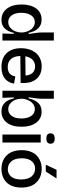

<svg xmlns="http://www.w3.org/2000/svg" viewBox="890 -1665 788 2608"><g transform="rotate(90 1284.0 -361.0)"><path d="M251 13.2Q155.3 13.2 98.1 -59.8Q41 -132.8 41 -261.2Q41 -385.7 95.7 -459Q150.4 -532.2 247.1 -532.2Q389.2 -532.2 425.8 -356H441.9Q420.9 -474.6 420.9 -541V-698.2H530.8V0H435.1L439.9 -153.8H425.8Q388.7 13.2 251 13.2ZM279.8 -79.1Q323.7 -79.1 356.9 -107.4Q390.1 -135.7 405.5 -174.3Q420.9 -212.9 420.9 -252V-264.2Q420.9 -285.2 415.8 -308.1Q410.6 -331.1 399.4 -354.7Q388.2 -378.4 372.3 -397.2Q356.4 -416 332.5 -428Q308.6 -439.9 280.8 -439.9Q221.2 -439.9 187.5 -389.4Q153.8 -338.9 153.8 -256.8Q153.8 -175.8 187.5 -127.4Q221.2 -79.1 279.8 -79.1Z M890.6 13.2Q767.1 13.2 700.9 -58.1Q634.8 -129.4 634.8 -252Q634.8 -312 650.9 -363Q667 -414.1 697.5 -452.1Q728 -490.2 775.4 -511.7Q822.8 -533.2 881.8 -533.2Q995.1 -533.2 1055.7 -458Q1116.2 -382.8 1106.9 -247.1L740.7 -243.2Q742.7 -159.2 781.5 -115.5Q820.3 -71.8 891.6 -71.8Q922.9 -71.8 946.5 -80.3Q970.2 -88.9 984.4 -104Q998.5 -119.1 1006.6 -136.5Q1014.6 -153.8 1017.6 -174.8L1115.7 -158.2Q1104 -79.6 1047.1 -33.2Q990.2 13.2 890.6 13.2ZM882.8 -443.8Q827.6 -443.8 791.7 -408.9Q755.9 -374 744.6 -311L1005.9 -314Q1001.5 -376.5 968.8 -410.2Q936 -443.8 882.8 -443.8Z M1493.7 13.2Q1421.4 13.2 1377.2 -30.5Q1333 -74.2 1317.4 -153.8H1303.2L1308.6 0H1212.4V-698.2H1321.3V-542Q1321.3 -477.1 1301.3 -356H1317.4Q1333.5 -438.5 1377.4 -485.4Q1421.4 -532.2 1496.6 -532.2Q1590.8 -532.2 1646.2 -458.7Q1701.7 -385.3 1701.7 -259.8Q1701.7 -131.8 1645.3 -59.3Q1588.9 13.2 1493.7 13.2ZM1462.4 -79.1Q1522 -79.1 1555.7 -127.4Q1589.4 -175.8 1589.4 -257.8Q1589.4 -339.8 1555.7 -389.9Q1522 -439.9 1462.4 -439.9Q1428.2 -439.9 1400.1 -422.1Q1372.1 -404.3 1355.5 -377Q1338.9 -349.6 1330.1 -320.1Q1321.3 -290.5 1321.3 -264.2V-252Q1321.3 -211.9 1336.9 -173.3Q1352.5 -134.8 1385.7 -106.9Q1418.9 -79.1 1462.4 -79.1Z M1862.3 -596.2Q1791 -596.2 1791 -652.8Q1791 -710 1862.3 -710Q1932.1 -710 1932.1 -652.8Q1932.1 -625 1914.1 -610.6Q1896 -596.2 1862.3 -596.2ZM1807.1 0V-520H1916V0Z M2310.1 -588.9H2217.8L2286.1 -734.9H2403.8ZM2274.9 13.2Q2160.2 13.2 2090.1 -58.6Q2020 -130.4 2020 -261.2Q2020 -328.1 2039.3 -380.6Q2058.6 -433.1 2093 -466.1Q2127.4 -499 2173.1 -516.1Q2218.8 -533.2 2272.9 -533.2Q2387.2 -533.2 2457.5 -461.4Q2527.8 -389.6 2527.8 -257.8Q2527.8 -190.9 2508.5 -138.4Q2489.3 -85.9 2454.8 -53.2Q2420.4 -20.5 2374.8 -3.7Q2329.1 13.2 2274.9 13.2ZM2277.8 -73.2Q2306.2 -73.2 2330.8 -83.3Q2355.5 -93.3 2375.2 -114Q2395 -134.8 2406.5 -170.4Q2418 -206.1 2418 -252.9Q2418 -302.2 2406 -339.8Q2394 -377.4 2373 -399.7Q2352.1 -421.9 2326.2 -432.9Q2300.3 -443.8 2270 -443.8Q2242.2 -443.8 2218 -433.6Q2193.8 -423.3 2173.6 -402.8Q2153.3 -382.3 2141.6 -346.4Q2129.9 -310.5 2129.9 -263.2Q2129.9 -168.5 2171.9 -120.8Q2213.9 -73.2 2277.8 -73.2Z"/></g></svg>

Font: Bricolage Grotesque Medium
Style: Regular
Weight: 500
Designer: Mathieu Triay
Foundry: Atelier Triay
Version: Version 1.000;gftools[0.9.30]